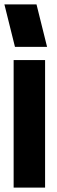

<svg xmlns="http://www.w3.org/2000/svg" viewBox="-26 -853 260 873"><path d="M36 0V-580H179V0ZM42 -640 -6 -833H140L188 -640Z"/></svg>

Font: Orbitron ExtraBold
Style: Regular
Weight: 800
Designer: Matt McInerney
Foundry: The League of Moveable Type
Version: Version 2.001